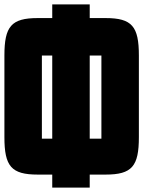

<svg xmlns="http://www.w3.org/2000/svg" viewBox="-20 -787 651 871"><path d="M387 -705V-767H217V-705H151C31 -705 0 -667 0 -535V-165C0 -33 31 5 151 5H217V64H387V5H459C579 5 610 -33 610 -165V-535C610 -667 579 -705 459 -705ZM170 -535H217V-158H170ZM387 -158V-535H440V-158Z"/></svg>

Font: Queering Heavy
Style: Bold
Weight: 900
Designer: Adam Naccarato
Foundry: adamnac
Version: Version 2.000;hotconv 1.0.109;makeotfexe 2.5.65596